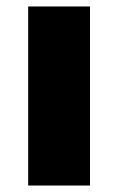

<svg xmlns="http://www.w3.org/2000/svg" viewBox="-20 -573 365 593"><path d="M258 0H67V-553H258Z"/></svg>

Font: Noto Sans Syriac Western Black
Style: Regular
Weight: 900
Designer: Patrick Giasson and the Monotype Design Team
Foundry: Monotype Imaging Inc.
Version: Version 3.000; ttfautohint (v1.8.4.7-5d5b)